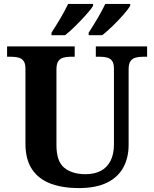

<svg xmlns="http://www.w3.org/2000/svg" viewBox="-20 -951 787 981"><path d="M381.7 10Q300.4 10 239 -12.8Q177.5 -35.6 143.8 -85.9Q110 -136.2 110 -217.7V-599.9Q110 -627 100.2 -639.8Q90.5 -652.6 74.3 -656.8Q58.1 -661 38.4 -661H16.2V-714H361.7V-661H339.4Q320.3 -661 303.9 -656.6Q287.5 -652.1 278 -638.6Q268.4 -625 268.4 -595.9V-210Q268.4 -125.9 308.8 -93.5Q349.1 -61 417.4 -61Q462.1 -61 494.5 -77.8Q526.8 -94.6 544.5 -128.7Q562.2 -162.7 562.2 -213.5V-599.9Q562.2 -627 552.8 -639.8Q543.3 -652.6 527.4 -656.8Q511.5 -661 491.8 -661H469.6V-714H731.6V-661H708.7Q689 -661 672.7 -656.6Q656.3 -652.1 646.7 -638.6Q637.2 -625 637.2 -595.9V-211.5Q637.2 -145 610 -95.2Q582.9 -45.5 526.7 -17.7Q470.4 10 381.7 10ZM433 -784Q454 -816 478 -856.5Q502 -897 518 -931H645.3V-921Q635.3 -904 609.8 -875Q584.3 -846 554.8 -817.5Q525.3 -789 502.3 -771H433ZM243.1 -784Q264.1 -816 288.1 -856.5Q312.1 -897 328.1 -931H455.4V-921Q445.4 -904 419.4 -875Q393.4 -846 364.4 -817.5Q335.4 -789 312.4 -771H243.1Z"/></svg>

Font: Noto Serif Ethiopic
Style: Regular
Weight: 400
Designer: Monotype Design Team
Foundry: Monotype Imaging Inc.
Version: Version 2.102